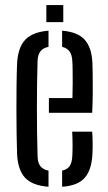

<svg xmlns="http://www.w3.org/2000/svg" viewBox="-20 -727 424 754"><path d="M47 -123Q46 -159 45.2 -203.8Q44.5 -248.5 44.5 -296.5Q44.5 -344.5 45 -390.8Q45.5 -437 47 -476Q50 -540 79 -570.8Q108 -601.5 170.5 -606.5V-543Q147.5 -538.5 137.8 -524.2Q128 -510 127.5 -486Q126 -440 125.5 -394.2Q125 -348.5 125 -302.8Q125 -257 125.5 -210.2Q126 -163.5 127.5 -115Q128 -88 138.5 -74.5Q149 -61 170.5 -57V6.5Q106.5 1.5 78.2 -29.2Q50 -60 47 -123ZM224 6.5V-57Q244.5 -61.5 253.8 -75.2Q263 -89 264 -115.5Q265 -130.5 265 -156Q265 -181.5 263.5 -210H342Q343.5 -193 343.8 -166Q344 -139 343 -123Q340 -60 313 -29Q286 2 224 6.5ZM172 -284V-342H264.5Q265.5 -371 265.5 -400.8Q265.5 -430.5 265.2 -453.5Q265 -476.5 264 -486Q263 -512 253 -525.2Q243 -538.5 224 -543V-606.5Q285.5 -601.5 313 -570.5Q340.5 -539.5 343 -478.5Q343.5 -467.5 344 -435Q344.5 -402.5 344.2 -361.8Q344 -321 342 -284ZM162 -640V-707H228.5V-640Z"/></svg>

Font: Big Shoulders Stencil Text Thin
Style: Regular
Weight: 400
Version: Version 2.001